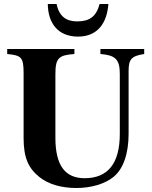

<svg xmlns="http://www.w3.org/2000/svg" viewBox="-20 -921 762 960"><path d="M478 -901C461 -837 427 -814 365 -814C311 -814 275 -840 263 -901H219C220 -805 270 -738 370 -738C469 -738 515 -807 522 -901ZM701 -676H482V-651C556 -645 579 -625 579 -552V-252C579 -104 520 -30 403 -30C306 -30 257 -93 257 -232V-550C257 -632 274 -645 352 -651V-676H16V-651C86 -644 98 -636 98 -555V-231C98 -134 121 -80 178 -35C225 2 289 19 363 19C434 19 504 -1 547 -36C596 -75 623 -152 623 -252V-566C623 -625 637 -641 701 -651Z"/></svg>

Font: STIXGeneral
Style: Bold
Weight: 700
Designer: MicroPress Inc., with final additions and corrections provided by Coen Hoffman, Elsevier (retired)
Version: Version 1.1.0